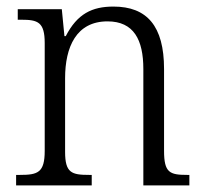

<svg xmlns="http://www.w3.org/2000/svg" viewBox="-20 -564 622 584"><path d="M29 0H259V-32H251C198 -32 178 -38 178 -102V-326C178 -421 212 -499 307 -499C387 -499 416 -443 416 -354V0H556V-32H549C496 -32 479 -39 479 -105V-354C479 -485 427 -544 325 -544C260 -544 215 -522 180 -454H176L168 -536H34V-504H45C95 -504 116 -497 116 -433V-105C116 -39 95 -32 41 -32H29Z"/></svg>

Font: Noto Serif Sinhala SemiCondensed Light
Style: Regular
Weight: 300
Width: 4
Designer: Jelle Bosma - Monotype Design Team
Foundry: Monotype Imaging Inc.
Version: Version 2.007